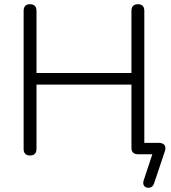

<svg xmlns="http://www.w3.org/2000/svg" viewBox="-20 -731 810 910"><path d="M683 159Q673 159 666 153Q659 147 659 136Q659 128 661 124L702 0H634Q603 0 603 -30V-330H153V-26Q153 6 122 6Q92 6 92 -26V-679Q92 -711 122 -711Q153 -711 153 -679V-385H603V-679Q603 -711 634 -711Q664 -711 664 -679V-54H731Q747 -54 755.5 -47.5Q764 -41 764 -29Q764 -21 762 -16L710 139Q703 159 683 159Z"/></svg>

Font: SN Pro Light
Style: Regular
Weight: 300
Designer: Tobias Whetton
Foundry: Supernotes
Version: Version 1.002